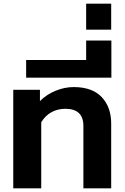

<svg xmlns="http://www.w3.org/2000/svg" viewBox="-20 -1023 677 1043"><path d="M52 -535H197V-474Q233 -510 282 -530Q331 -550 380 -550Q481 -550 532.5 -495.5Q584 -441 584 -352V0H433V-339Q433 -432 335 -432Q294 -432 260.5 -414Q227 -396 204 -359V0H52Z M122 -697H448V-803H585V-601H122Z M448 -1003H584V-862H448Z"/></svg>

Font: Prompt SemiBold
Style: Regular
Weight: 600
Designer: Katatrad Team
Foundry: CadsonDemak
Version: Version 1.000